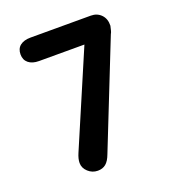

<svg xmlns="http://www.w3.org/2000/svg" viewBox="-115 -685 709 784"><g transform="rotate(-20 240.0 -293.5)"><path d="M302 -494 128 -87Q118 -64 118 -46Q118 -24 136 -7.5Q154 9 178 9Q199 9 213 -2.5Q227 -14 237 -41L418 -497Q421 -502 423 -509Q425 -516 428 -530Q429 -560 411.5 -578Q394 -596 367 -596H105Q76 -596 59.5 -583Q43 -570 43 -545Q43 -521 59.5 -507.5Q76 -494 105 -494Z"/></g></svg>

Font: Beiruti
Style: Bold
Weight: 700
Designer: Arlette Boutros
Foundry: Boutros
Version: Version 1.41